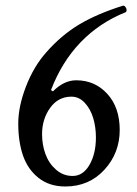

<svg xmlns="http://www.w3.org/2000/svg" viewBox="-20 -658 496 693"><path d="M215.8 15.1Q158.2 15.1 119.1 -15.9Q80.1 -46.9 63 -96.7Q45.9 -146.5 45.9 -211.9Q45.9 -273.4 73.7 -345.7Q101.6 -418 147 -469.2Q202.1 -531.7 266.6 -570.1Q331.1 -608.4 422.9 -637.2Q428.2 -638.7 432.6 -633.1Q437 -627.4 437 -621.8Q437 -616.2 433.1 -613.8Q338.4 -575.7 270.5 -504.9Q202.6 -434.1 164.1 -333L170.9 -328.1Q210.9 -368.2 254.9 -368.2Q322.8 -368.2 367.4 -319.1Q412.1 -270 412.1 -189Q412.1 -105.5 356.7 -45.2Q301.3 15.1 215.8 15.1ZM242.2 -22.9Q279.8 -22.9 303 -63Q326.2 -103 326.2 -162.1Q326.2 -198.2 316.7 -231Q307.1 -263.7 286.4 -286.4Q265.6 -309.1 237.8 -309.1Q189.9 -309.1 160.9 -268.6Q131.8 -228 131.8 -173.8Q131.8 -135.7 144 -102.1Q156.2 -68.4 182.1 -45.7Q208 -22.9 242.2 -22.9Z"/></svg>

Font: Junicode SmCond Medium
Style: Regular
Weight: 500
Width: 4
Designer: Peter S. Baker
Version: Version 2.206